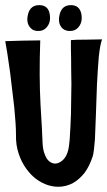

<svg xmlns="http://www.w3.org/2000/svg" viewBox="-25 -713 410 734"><path d="M124 -594.7Q131.8 -594.7 138.7 -597.7Q145.5 -600.6 150.4 -605.5Q170.9 -625 165 -659.2Q159.2 -693.4 125 -693.4Q90.8 -693.4 82 -658.2Q73.2 -622.1 94.7 -603.5Q99.6 -598.6 106.4 -596.7Q114.3 -593.8 124 -594.7ZM244.1 -594.7Q252.9 -594.7 259.8 -597.7Q266.6 -600.6 271.5 -605.5Q292 -625 286.1 -659.2Q279.3 -693.4 246.1 -693.4Q211.9 -693.4 203.1 -658.2Q194.3 -622.1 214.8 -603.5Q220.7 -598.6 227.5 -596.7Q235.4 -593.8 244.1 -594.7ZM128.9 -558.6Q124 -421.9 129.9 -313.5Q136.7 -204.1 137.7 -168Q138.7 -139.6 146.5 -122.1Q153.3 -103.5 164.1 -95.7Q184.6 -80.1 207 -94.7Q230.5 -109.4 237.3 -146.5Q242.2 -174.8 244.1 -225.6Q247.1 -276.4 247.1 -332Q248 -361.3 248 -390.6Q248 -419.9 247.1 -446.3Q247.1 -494.1 246.1 -526.4Q246.1 -559.6 246.1 -559.6Q258.8 -561.5 311.5 -561.5Q365.2 -562.5 365.2 -562.5Q357.4 -542 352.5 -494.1Q348.6 -447.3 345.7 -390.6Q343.8 -335 341.8 -278.3Q339.8 -222.7 337.9 -179.7Q335.9 -157.2 334 -139.6Q332 -123 329.1 -114.3Q316.4 -76.2 297.9 -51.8Q278.3 -27.3 254.9 -13.7Q227.5 1 198.2 1Q179.7 1 159.2 -4.9Q108.4 -21.5 75.2 -68.4Q56.6 -93.8 45.9 -127Q35.2 -159.2 36.1 -198.2Q36.1 -236.3 29.3 -304.7Q21.5 -372.1 13.7 -435.5Q7.8 -477.5 2.9 -509.8Q-2.9 -543 -4.9 -555.7Q28.3 -556.6 61.5 -557.6Q95.7 -557.6 128.9 -558.6Z"/></svg>

Font: Urkiola
Style: Regular
Weight: 400
Designer: Eneko Palencia
Version: Version 1.0